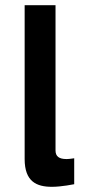

<svg xmlns="http://www.w3.org/2000/svg" viewBox="-20 -710 328 740"><path d="M180 10H181C217 10 266 0 266 0V-100C266 -100 247 -97 238 -97H236C208 -97 194 -107 194 -130V-690H75V-97C75 -10 121 10 180 10Z"/></svg>

Font: FREAK Grotesk Next
Style: Bold
Weight: 700
Width: 3
Designer: La Scuola Open Source
Foundry: La Scuola Open Source
Version: Version 1.000;PS 1.0;hotconv 1.0.72;makeotf.lib2.5.5900